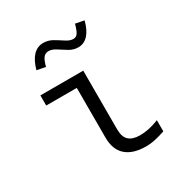

<svg xmlns="http://www.w3.org/2000/svg" viewBox="-169 -847 938 985"><g transform="rotate(-30 300.0 -354.0)"><path d="M415 10Q338 10 297 -26Q256 -62 256 -134V-428H75V-488H329V-141Q329 -95 351 -75Q373 -55 416 -55Q442 -55 469 -60.5Q496 -66 529 -79V-13Q500 -3 471.5 3.5Q443 10 415 10ZM173 -600 122 -610Q136 -661 161 -687.5Q186 -714 222 -714Q251 -714 276.5 -699Q302 -684 324.5 -669Q347 -654 367 -654Q384 -654 393.5 -668Q403 -682 413 -718L464 -708Q451 -657 426.5 -630.5Q402 -604 368 -604Q340 -604 315 -619Q290 -634 267.5 -649Q245 -664 224 -664Q205 -664 193.5 -649.5Q182 -635 173 -600Z"/></g></svg>

Font: Red Hat Mono
Style: Regular
Weight: 300
Monospace: yes
Designer: Pentagram, MCKL
Foundry: Pentagram, MCKL
Version: Version 1.023